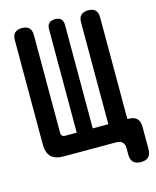

<svg xmlns="http://www.w3.org/2000/svg" viewBox="-128 -827 856 1054"><g transform="rotate(-15 300.0 -300.0)"><path d="M541 140Q512.2 140 497.9 125.6Q483.5 111.2 483.5 82.5V47Q483.5 23.5 471.7 11.8Q460 0 436.5 0H138.6Q90.4 0 67.5 -22.9Q44.6 -45.8 44.6 -94V-686Q44.6 -713 58.2 -726.5Q71.9 -740 98.9 -740Q125.9 -740 139.4 -726.5Q152.9 -713 152.9 -686V-130.9Q152.9 -119.2 158.8 -113.3Q164.7 -107.4 176.4 -107.4H241.4V-694.5Q241.4 -717.1 252.5 -728.5Q263.6 -740 286.9 -740Q310.2 -740 321.3 -728.5Q332.4 -717.1 332.4 -694.5V-107.4H420.9V-686Q420.9 -713 434.5 -726.5Q448.2 -740 475.2 -740Q502.2 -740 515.7 -726.5Q529.2 -713 529.2 -686V-107.4H535.2Q567.5 -107.4 583 -91.9Q598.5 -76.4 598.5 -44.1V82.5Q598.5 111.2 584.1 125.6Q569.7 140 541 140Z"/></g></svg>

Font: Maple Mono
Style: Regular
Weight: 400
Monospace: yes
Designer: subframe7536
Version: Version 7.300